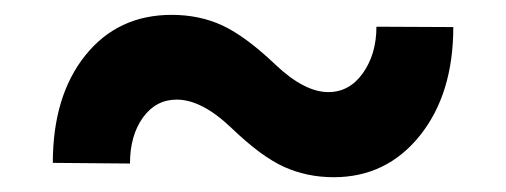

<svg xmlns="http://www.w3.org/2000/svg" viewBox="-20 -424 688 261"><path d="M596.2 -387.2Q596.2 -296.4 550.8 -239.7Q505.4 -183.1 433.6 -183.1Q397.5 -183.1 366.5 -197Q335.4 -210.9 294.9 -249.8Q254.4 -288.6 220.2 -288.6Q191.9 -288.6 174.3 -264.2Q156.7 -239.7 156.7 -201.7L51.8 -202.6Q51.8 -293.5 95.9 -348.6Q140.1 -403.8 213.4 -403.8Q251.5 -403.8 282.7 -389.2Q314 -374.5 353.8 -336.7Q393.6 -298.8 426.3 -298.8Q455.1 -298.8 473.4 -324.7Q491.7 -350.6 491.7 -387.7Z"/></svg>

Font: Roboto
Style: Bold
Weight: 700
Designer: Google
Version: Version 2.134; 2016; ttfautohint (v1.6)